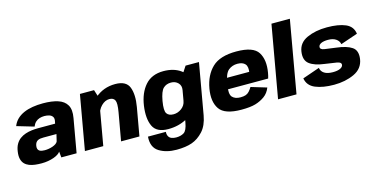

<svg xmlns="http://www.w3.org/2000/svg" viewBox="-92 -1283 3974 2016"><g transform="rotate(-15 1895.0 -274.5)"><path d="M216 7Q254 7 288 1Q322 -5 349.8 -15Q377.5 -25 397 -38Q416.5 -51 424.5 -64.5L431 0H597L661.5 -366Q677.5 -454.5 648.2 -505Q619 -555.5 553 -577Q487 -598.5 390.5 -598.5Q330.5 -598.5 277.2 -589.8Q224 -581 180.8 -562Q137.5 -543 106 -512.8Q74.5 -482.5 58 -440L243.5 -385Q255.5 -415 274.8 -432.8Q294 -450.5 318.5 -458Q343 -465.5 370.5 -465.5Q400 -465.5 424.2 -457.5Q448.5 -449.5 460.2 -430.2Q472 -411 463 -376.5L459.5 -359H275.5Q240 -359 204.5 -354.8Q169 -350.5 136 -339.5Q103 -328.5 75.8 -308.5Q48.5 -288.5 30 -256.8Q11.5 -225 5 -179Q-2.5 -131 5.8 -97.8Q14 -64.5 34 -44Q54 -23.5 82.8 -12.2Q111.5 -1 145.8 3Q180 7 216 7ZM283.5 -117.5Q267.5 -117.5 252.8 -120Q238 -122.5 226.8 -129.5Q215.5 -136.5 210.2 -149.8Q205 -163 208 -184.5Q211.5 -206 220 -219Q228.5 -232 241.2 -238.8Q254 -245.5 270 -247.8Q286 -250 304 -250H445L427 -174Q421 -160.5 405.8 -150Q390.5 -139.5 369.8 -132.2Q349 -125 326.5 -121.2Q304 -117.5 283.5 -117.5Z M687.5 0H887L975 -500L945.5 -593H792ZM1080.5 0H1280L1334 -306Q1356.5 -435 1326 -516.2Q1295.5 -597.5 1175.5 -597.5Q1047 -597.5 953.2 -515.8Q859.5 -434 845 -353L935 -312Q947 -379.5 987.8 -420.2Q1028.5 -461 1076 -461Q1119.5 -461 1135.2 -430Q1151 -399 1134 -302Z M1623 236Q1723 236 1790.8 212Q1858.5 188 1914 128Q1969.5 68 1988.5 -39L2086 -593H1940.5L1865.5 -478L1784.5 -18Q1769.5 68.5 1735 89.2Q1700.5 110 1651.5 110Q1623 110 1601.2 101.5Q1579.5 93 1569 73.2Q1558.5 53.5 1560.5 25H1366Q1357.5 141 1434.2 188.5Q1511 236 1623 236ZM1595 4Q1706 4 1796.2 -45Q1886.5 -94 1898 -158L1823.5 -240.5Q1815.5 -192.5 1775 -162.2Q1734.5 -132 1687.5 -132Q1636 -132 1614.5 -163.5Q1593 -195 1610.5 -297Q1628.5 -398 1661.2 -429.5Q1694 -461 1745.5 -461Q1792.5 -461 1822.2 -430.8Q1852 -400.5 1843.5 -353L1946 -430.5Q1957 -494 1883.2 -545.8Q1809.5 -597.5 1699 -597.5Q1572 -597.5 1500.2 -515.8Q1428.5 -434 1409 -298Q1390 -162 1429 -79Q1468 4 1595 4Z M2389.5 6 2412 -122Q2353.5 -122 2323.8 -154.5Q2294 -187 2313 -296Q2332 -405 2373 -438Q2414 -471 2470 -471Q2526.5 -471 2553.2 -441.5Q2580 -412 2567 -340.5L2576.5 -357H2306.5L2285.5 -237.5H2743Q2751.5 -263.5 2757 -296Q2781 -432.5 2728.5 -515.8Q2676 -599 2492.5 -599Q2314 -599 2229.2 -517.5Q2144.5 -436 2120 -296Q2096 -157.5 2151.8 -75.8Q2207.5 6 2389.5 6ZM2412 -122 2389.5 6Q2485 6 2541 -10.2Q2597 -26.5 2642.5 -59Q2688 -91.5 2710 -149L2540.5 -200Q2524.5 -173.5 2508 -155.5Q2491.5 -137.5 2469.2 -129.8Q2447 -122 2412 -122Z M2787 0H2987.5L3125.5 -785H2925.5Z M3397 5Q3519 5 3615.8 -39.8Q3712.5 -84.5 3728 -186Q3741 -277 3685.2 -315Q3629.5 -353 3517 -366Q3439.5 -375.5 3392.5 -383Q3345.5 -390.5 3350 -420Q3352.5 -442 3379.8 -454.8Q3407 -467.5 3455 -467.5Q3507 -467.5 3539.8 -445.5Q3572.5 -423.5 3579 -387.5L3765 -451Q3754.5 -532 3678 -564.8Q3601.5 -597.5 3476.5 -597.5Q3352 -597.5 3259.5 -555.5Q3167 -513.5 3153.5 -420Q3140 -328 3194.2 -286.8Q3248.5 -245.5 3354 -232.5Q3435.5 -221 3484.5 -213Q3533.5 -205 3529 -174.5Q3525.5 -152.5 3496.5 -139.2Q3467.5 -126 3418.5 -126Q3359 -126 3325.2 -147.5Q3291.5 -169 3286 -208L3100 -143.5Q3113.5 -62.5 3194.2 -28.8Q3275 5 3397 5Z"/></g></svg>

Font: Anybody UltraCondensed Thin ExtraBold
Style: Italic
Weight: 800
Italic angle: -10°
Version: Version 1.111